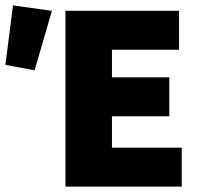

<svg xmlns="http://www.w3.org/2000/svg" viewBox="-30 -690 746 710"><path d="M212 0H642V-144H384V-260H596V-404H384V-506H632V-650H212ZM98 -430 162 -650 18 -670 -10 -450Z"/></svg>

Font: Source Sans Pro Black
Style: Regular
Weight: 900
Designer: Paul D. Hunt
Foundry: Adobe Systems Incorporated
Version: Version 3.006;hotconv 1.0.111;makeotfexe 2.5.65597